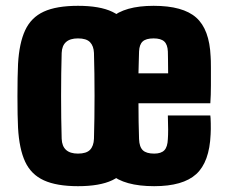

<svg xmlns="http://www.w3.org/2000/svg" viewBox="-20 -630 775 660"><path d="M248 10Q175 10 131 -10Q87 -30 66.5 -74Q46 -118 42 -191Q41 -208 40.5 -237Q40 -266 40 -299Q40 -332 40.5 -361.5Q41 -391 42 -410Q46 -482 66.5 -526Q87 -570 130.5 -590Q174 -610 248 -610Q323 -610 366 -589.5Q409 -569 429 -525Q449 -481 453 -410Q454 -393 454.5 -364Q455 -335 455 -302Q455 -269 454.5 -239.5Q454 -210 453 -191Q449 -120 429 -75.5Q409 -31 366 -10.5Q323 10 248 10ZM248 -102Q277 -102 289.5 -115Q302 -128 303 -153Q305 -222 305 -300.5Q305 -379 303 -448Q302 -472 289.5 -485Q277 -498 248 -498Q194 -498 192 -448Q190 -379 190 -300Q190 -221 192 -153Q194 -102 248 -102ZM557 -233H703Q704 -228 704.5 -206.5Q705 -185 704 -168Q700 -73 654.5 -31.5Q609 10 510 10Q407 10 360 -31.5Q313 -73 308 -168Q307 -185 306.5 -220.5Q306 -256 306 -297.5Q306 -339 306.5 -375Q307 -411 308 -430Q315 -527 361.5 -568.5Q408 -610 508 -610Q609 -610 654.5 -569.5Q700 -529 704 -436Q705 -425 705 -397.5Q705 -370 705 -336.5Q705 -303 703 -275H456Q456 -243 456.5 -212Q457 -181 458 -152Q459 -125 471 -113.5Q483 -102 510 -102Q534 -102 545 -113.5Q556 -125 557 -152Q559 -177 557 -233ZM508 -498Q482 -498 470.5 -487.5Q459 -477 458 -453Q457 -435 457 -416.5Q457 -398 456 -378H558Q558 -405 557.5 -427Q557 -449 557 -453Q556 -477 544.5 -487.5Q533 -498 508 -498Z"/></svg>

Font: Big Shoulders Display Black
Style: Regular
Weight: 900
Designer: Patric King
Foundry: XO Type Co
Version: Version 1.000; ttfautohint (v1.8.2)